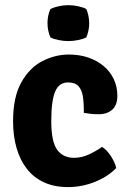

<svg xmlns="http://www.w3.org/2000/svg" viewBox="-20 -730 514 764"><path d="M313.5 -281Q314 -319 309.8 -346Q305.5 -373 292 -387.5Q278.5 -402 251 -402Q214.5 -402 199.2 -365Q184 -328 184 -247.5Q184 -167 207.2 -134.5Q230.5 -102 274.5 -102Q304.5 -102 333.2 -115.2Q362 -128.5 386 -145.5Q404 -135 420.8 -109.5Q437.5 -84 442.5 -61.5Q409.5 -27 357.5 -6.2Q305.5 14.5 250.5 14.5Q196.5 14.5 155.5 -4.2Q114.5 -23 87.2 -57.8Q60 -92.5 46 -140.8Q32 -189 32 -247.5Q32 -344 64.8 -402.2Q97.5 -460.5 148.5 -486.8Q199.5 -513 254 -513Q296.5 -513 332 -500.8Q367.5 -488.5 393.2 -466.5Q419 -444.5 433 -414.5Q447 -384.5 447 -349Q447 -311.5 426.5 -293.5Q406 -275.5 373.5 -275.5Q355 -275.5 341.2 -277Q327.5 -278.5 313.5 -281ZM169 -638Q169 -668 180.5 -694Q193 -700.5 212.8 -705Q232.5 -709.5 252 -709.5Q271 -709.5 291.8 -705Q312.5 -700.5 323.5 -694Q329 -681.5 332 -666.2Q335 -651 335 -638Q335 -608.5 323.5 -581.5Q312.5 -575 291.8 -570.8Q271 -566.5 252 -566.5Q232.5 -566.5 212 -570.8Q191.5 -575 180.5 -581.5Q169 -608.5 169 -638Z"/></svg>

Font: Signika Negative
Style: Bold
Weight: 700
Designer: Anna Giedry
Foundry: Anna Giedry
Version: Version 2.001